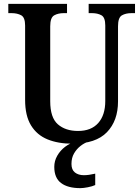

<svg xmlns="http://www.w3.org/2000/svg" viewBox="-20 -734 721 994"><path d="M356 10Q281 10 226 -12.5Q171 -35 140.5 -85Q110 -135 110 -217V-602Q110 -644 89.5 -655Q69 -666 40 -666H23V-714H327V-666H310Q281 -666 260.5 -654.5Q240 -643 240 -598V-210Q240 -125 279.5 -90.5Q319 -56 384 -56Q452 -56 488.5 -97Q525 -138 525 -211V-602Q525 -644 505 -655Q485 -666 456 -666H439V-714H679V-666H661Q631 -666 611 -654.5Q591 -643 591 -598V-209Q591 -109 533.5 -49.5Q476 10 356 10ZM396 240Q331 240 296 213.5Q261 187 261 130Q261 99 276.5 72Q292 45 317 26Q342 7 371 0H436Q417 6 397 21.5Q377 37 363.5 60Q350 83 350 115Q350 145 368 159Q386 173 414 173Q427 173 441.5 171Q456 169 473 165V224Q458 231 434.5 235.5Q411 240 396 240Z"/></svg>

Font: Noto Serif Sinhala SemiCondensed SemiBold
Style: Regular
Weight: 600
Width: 4
Designer: Jelle Bosma - Monotype Design Team
Foundry: Monotype Imaging Inc.
Version: Version 2.007; ttfautohint (v1.8.4.7-5d5b)